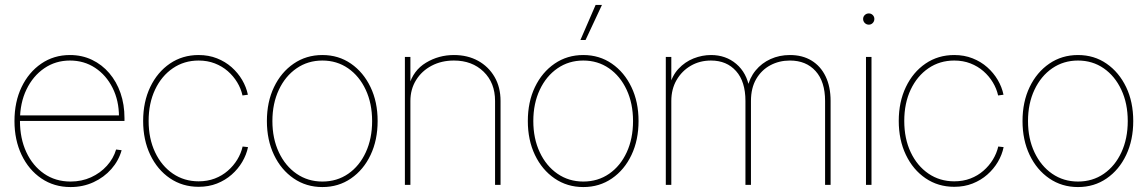

<svg xmlns="http://www.w3.org/2000/svg" viewBox="-20 -755 4686 784"><path d="M268.1 8.8Q200.7 8.8 148.9 -26.4Q97.2 -61.5 68.1 -122.6Q39.1 -183.6 39.1 -260.7Q39.1 -338.9 68.1 -399.4Q97.2 -460 148.4 -495.1Q199.7 -530.3 265.6 -530.3Q314.9 -530.3 355.7 -510.7Q396.5 -491.2 426.3 -456.3Q456.1 -421.4 472.2 -374.8Q488.3 -328.1 488.3 -272.9V-261.2H50.8V-283.7H474.1L465.8 -278.3Q465.8 -344.2 439.7 -396.2Q413.6 -448.2 368.4 -478Q323.2 -507.8 265.6 -507.8Q207 -507.8 160.9 -476.3Q114.7 -444.8 88.1 -389.6Q61.5 -334.5 61.5 -262.7V-261.7Q61.5 -189.9 87.4 -134Q113.3 -78.1 159.9 -45.9Q206.5 -13.7 268.1 -13.7Q313.5 -13.7 351.6 -31Q389.6 -48.3 416.5 -78.1Q443.4 -107.9 454.1 -144.5L476.6 -141.6Q464.8 -99.1 434.8 -64.9Q404.8 -30.8 361.8 -11Q318.8 8.8 268.1 8.8Z M791 7.8Q725.1 7.8 673.8 -27.1Q622.6 -62 593.5 -122.8Q564.5 -183.6 564.5 -261.2Q564.5 -338.9 593.5 -399.7Q622.6 -460.4 673.8 -495.4Q725.1 -530.3 791 -530.3Q832 -530.3 866 -516.8Q899.9 -503.4 925.8 -480.5Q951.7 -457.5 968.8 -428.5Q985.8 -399.4 992.2 -368.2L970.2 -365.2Q963.9 -393.6 948.5 -418.9Q933.1 -444.3 910.2 -464.4Q887.2 -484.4 857.2 -496.1Q827.1 -507.8 791 -507.8Q731.9 -507.8 685.8 -476.3Q639.6 -444.8 613.3 -389.2Q586.9 -333.5 586.9 -261.2Q586.9 -189 613.3 -133.3Q639.6 -77.6 685.8 -46.1Q731.9 -14.6 791 -14.6Q827.1 -14.6 857.2 -26.1Q887.2 -37.6 910.4 -57.9Q933.6 -78.1 949 -103.5Q964.4 -128.9 970.7 -156.7L992.7 -154.3Q986.3 -123 969.2 -94Q952.1 -64.9 926 -42Q899.9 -19 866 -5.6Q832 7.8 791 7.8Z M1296.4 8.8Q1230.5 8.8 1179.2 -26.4Q1127.9 -61.5 1098.9 -122.3Q1069.8 -183.1 1069.8 -260.7Q1069.8 -338.9 1098.9 -399.4Q1127.9 -460 1179.2 -495.1Q1230.5 -530.3 1296.4 -530.3Q1362.3 -530.3 1413.1 -495.1Q1463.9 -460 1492.9 -399.4Q1522 -338.9 1522 -260.7Q1522 -183.1 1493.2 -122.3Q1464.4 -61.5 1413.3 -26.4Q1362.3 8.8 1296.4 8.8ZM1296.4 -13.7Q1356 -13.7 1401.9 -45.4Q1447.8 -77.1 1473.6 -133.1Q1499.5 -189 1499.5 -260.7Q1499.5 -332.5 1473.4 -388.4Q1447.3 -444.3 1401.4 -476.1Q1355.5 -507.8 1296.4 -507.8Q1237.3 -507.8 1191.2 -476.1Q1145 -444.3 1118.7 -388.4Q1092.3 -332.5 1092.3 -260.7Q1092.3 -189 1118.7 -133.1Q1145 -77.1 1191.2 -45.4Q1237.3 -13.7 1296.4 -13.7Z M1655.8 -342.8V0H1633.3V-522.5H1655.8V-405.3H1649.9Q1667.5 -467.8 1719.5 -499Q1771.5 -530.3 1833.5 -530.3Q1889.6 -530.3 1932.4 -506.6Q1975.1 -482.9 1999.5 -440.9Q2023.9 -398.9 2023.9 -342.8V0H2001.5V-342.8Q2001.5 -417 1954.6 -462.4Q1907.7 -507.8 1833.5 -507.8Q1782.7 -507.8 1742.4 -486.6Q1702.1 -465.3 1679 -428Q1655.8 -390.6 1655.8 -342.8Z M2361.8 8.8Q2295.9 8.8 2244.6 -26.4Q2193.4 -61.5 2164.3 -122.3Q2135.3 -183.1 2135.3 -260.7Q2135.3 -338.9 2164.3 -399.4Q2193.4 -460 2244.6 -495.1Q2295.9 -530.3 2361.8 -530.3Q2427.7 -530.3 2478.5 -495.1Q2529.3 -460 2558.3 -399.4Q2587.4 -338.9 2587.4 -260.7Q2587.4 -183.1 2558.6 -122.3Q2529.8 -61.5 2478.8 -26.4Q2427.7 8.8 2361.8 8.8ZM2361.8 -13.7Q2421.4 -13.7 2467.3 -45.4Q2513.2 -77.1 2539.1 -133.1Q2564.9 -189 2564.9 -260.7Q2564.9 -332.5 2538.8 -388.4Q2512.7 -444.3 2466.8 -476.1Q2420.9 -507.8 2361.8 -507.8Q2302.7 -507.8 2256.6 -476.1Q2210.4 -444.3 2184.1 -388.4Q2157.7 -332.5 2157.7 -260.7Q2157.7 -189 2184.1 -133.1Q2210.4 -77.1 2256.6 -45.4Q2302.7 -13.7 2361.8 -13.7ZM2350.1 -591.8 2412.1 -734.9H2438L2371.1 -591.8Z M2698.7 0V-522.5H2721.2V-402.3H2713.4Q2724.1 -445.8 2750.5 -474.1Q2776.9 -502.4 2812 -516.4Q2847.2 -530.3 2883.3 -530.3Q2943.8 -530.3 2986.6 -493.9Q3029.3 -457.5 3040 -394.5H3031.2Q3040.5 -437 3065.4 -467.3Q3090.3 -497.6 3126.5 -513.9Q3162.6 -530.3 3205.6 -530.3Q3256.8 -530.3 3293.9 -507.6Q3331.1 -484.9 3351.3 -442.9Q3371.6 -400.9 3371.6 -342.8V0H3349.1V-342.8Q3349.1 -421.9 3310.3 -464.8Q3271.5 -507.8 3205.6 -507.8Q3161.6 -507.8 3125.5 -488.5Q3089.4 -469.2 3067.9 -432.4Q3046.4 -395.5 3046.4 -342.8V0H3023.9V-342.8Q3023.9 -421.9 2985.6 -464.8Q2947.3 -507.8 2883.3 -507.8Q2837.4 -507.8 2800.8 -486.6Q2764.2 -465.3 2742.7 -428.2Q2721.2 -391.1 2721.2 -342.8V0Z M3516.1 0V-522.5H3538.6V0ZM3527.8 -654.3Q3518.1 -654.3 3511.2 -661.1Q3504.4 -668 3504.4 -677.7Q3504.4 -687 3511.2 -693.6Q3518.1 -700.2 3527.8 -700.2Q3537.1 -700.2 3543.7 -693.6Q3550.3 -687 3550.3 -677.7Q3550.3 -668 3543.7 -661.1Q3537.1 -654.3 3527.8 -654.3Z M3876.5 7.8Q3810.5 7.8 3759.3 -27.1Q3708 -62 3679 -122.8Q3649.9 -183.6 3649.9 -261.2Q3649.9 -338.9 3679 -399.7Q3708 -460.4 3759.3 -495.4Q3810.5 -530.3 3876.5 -530.3Q3917.5 -530.3 3951.4 -516.8Q3985.4 -503.4 4011.2 -480.5Q4037.1 -457.5 4054.2 -428.5Q4071.3 -399.4 4077.6 -368.2L4055.7 -365.2Q4049.3 -393.6 4033.9 -418.9Q4018.6 -444.3 3995.6 -464.4Q3972.7 -484.4 3942.6 -496.1Q3912.6 -507.8 3876.5 -507.8Q3817.4 -507.8 3771.2 -476.3Q3725.1 -444.8 3698.7 -389.2Q3672.4 -333.5 3672.4 -261.2Q3672.4 -189 3698.7 -133.3Q3725.1 -77.6 3771.2 -46.1Q3817.4 -14.6 3876.5 -14.6Q3912.6 -14.6 3942.6 -26.1Q3972.7 -37.6 3995.8 -57.9Q4019 -78.1 4034.4 -103.5Q4049.8 -128.9 4056.2 -156.7L4078.1 -154.3Q4071.8 -123 4054.7 -94Q4037.6 -64.9 4011.5 -42Q3985.4 -19 3951.4 -5.6Q3917.5 7.8 3876.5 7.8Z M4381.8 8.8Q4315.9 8.8 4264.6 -26.4Q4213.4 -61.5 4184.3 -122.3Q4155.3 -183.1 4155.3 -260.7Q4155.3 -338.9 4184.3 -399.4Q4213.4 -460 4264.6 -495.1Q4315.9 -530.3 4381.8 -530.3Q4447.8 -530.3 4498.5 -495.1Q4549.3 -460 4578.4 -399.4Q4607.4 -338.9 4607.4 -260.7Q4607.4 -183.1 4578.6 -122.3Q4549.8 -61.5 4498.8 -26.4Q4447.8 8.8 4381.8 8.8ZM4381.8 -13.7Q4441.4 -13.7 4487.3 -45.4Q4533.2 -77.1 4559.1 -133.1Q4585 -189 4585 -260.7Q4585 -332.5 4558.8 -388.4Q4532.7 -444.3 4486.8 -476.1Q4440.9 -507.8 4381.8 -507.8Q4322.8 -507.8 4276.6 -476.1Q4230.5 -444.3 4204.1 -388.4Q4177.7 -332.5 4177.7 -260.7Q4177.7 -189 4204.1 -133.1Q4230.5 -77.1 4276.6 -45.4Q4322.8 -13.7 4381.8 -13.7Z"/></svg>

Font: Inter 28pt Thin
Style: Regular
Weight: 250
Designer: Rasmus Andersson
Foundry: rsms
Version: Version 4.001;git-66647c0bb